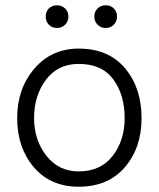

<svg xmlns="http://www.w3.org/2000/svg" viewBox="-20 -698 601 727"><path d="M516 -251Q516 -138 452.5 -64.5Q389 9 278 9Q171 9 108 -65Q45 -139 45 -251Q45 -362 110 -438Q175 -514 278 -514Q391 -514 453.5 -439.5Q516 -365 516 -251ZM109 -251Q109 -168 155.5 -108.5Q202 -49 278 -49Q361 -49 406.5 -107.5Q452 -166 452 -251Q452 -339 409 -397.5Q366 -456 278 -456Q199 -456 154 -396Q109 -336 109 -251ZM423 -635Q423 -617 411 -604.5Q399 -592 380 -592Q362 -592 349.5 -604.5Q337 -617 337 -635Q337 -654 349.5 -666Q362 -678 380 -678Q399 -678 411 -666Q423 -654 423 -635ZM239 -635Q239 -617 226.5 -604.5Q214 -592 196 -592Q177 -592 165 -604.5Q153 -617 153 -635Q153 -654 165 -666Q177 -678 196 -678Q214 -678 226.5 -666Q239 -654 239 -635Z"/></svg>

Font: Hind Siliguri Light
Style: Regular
Weight: 300
Designer: Jyotish Sonowal
Foundry: Indian Type Foundry
Version: Version 1.001;PS 1.0;hotconv 1.0.86;makeotf.lib2.5.63406; tt